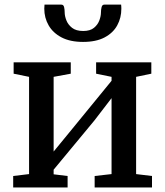

<svg xmlns="http://www.w3.org/2000/svg" viewBox="-20 -832 733 852"><path d="M38.5 0V-51L109 -59.5V-491L40.5 -505V-555.5H294V-505L218 -491V-159.5L289 -246L475 -473.5V-491L406.5 -505V-555.5H651.5V-505L584 -491V-59.5L654.5 -51V0H400V-51L475 -59.5V-396.5L399 -297.5L218 -79V-58.5L280 -51V0ZM252 -811.5Q262 -811.5 264.5 -800.2Q267 -789 267 -777Q267 -761 274.5 -741.8Q282 -722.5 299.8 -708.5Q317.5 -694.5 349.5 -694.5Q380 -694.5 397 -708.5Q414 -722.5 421 -741.8Q428 -761 428 -777Q428 -789 430.8 -800.2Q433.5 -811.5 443 -811.5H517.5Q518 -807.5 518.2 -802.5Q518.5 -797.5 518.5 -793.5Q518.5 -753 500.2 -719.5Q482 -686 444.2 -666Q406.5 -646 348.5 -646Q291.5 -646 253.2 -666Q215 -686 195.8 -719.5Q176.5 -753 176.5 -793.5Q176.5 -798 177 -802.5Q177.5 -807 177.5 -811.5Z"/></svg>

Font: Merriweather Medium
Style: Regular
Weight: 500
Version: Version 2.100